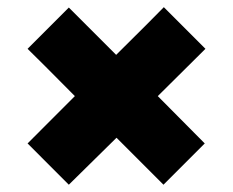

<svg xmlns="http://www.w3.org/2000/svg" viewBox="-20 -507 640 527"><path d="M168.9 0Q202.1 -32.2 299.8 -128.9Q332 -96.7 428.7 0Q457 -28.3 542 -113.3Q509.8 -145.5 413.1 -243.2Q445.3 -275.4 543.9 -373Q515.6 -401.4 429.7 -487.3Q397.5 -454.1 298.8 -356.4Q266.6 -388.7 168.9 -486.3Q140.6 -458 55.7 -373Q88.9 -340.8 185.5 -243.2Q153.3 -210.9 55.7 -113.3Q84 -85 168.9 0Z"/></svg>

Font: Avakin
Style: Bold
Weight: 700
Designer: Herb Lubalin, Tom Carnase, Ed Benguiat, Adobe Type Staff
Version: Version 1.0